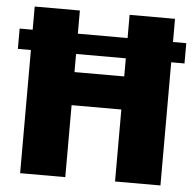

<svg xmlns="http://www.w3.org/2000/svg" viewBox="-50 -741 806 792"><g transform="rotate(5 352.5 -345.0)"><path d="M698 -594H643V-690H455V-594H249V-690H62V-594H8V-510H62V0H249V-298H455V0H643V-510H698ZM455 -435H249V-510H455Z"/></g></svg>

Font: Exo 2 Extra Bold
Style: Regular
Weight: 800
Designer: Natanael Gama
Version: Version 1.001;PS 001.001;hotconv 1.0.88;makeotf.lib2.5.64775